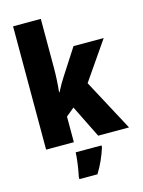

<svg xmlns="http://www.w3.org/2000/svg" viewBox="-142 -907 850 1143"><g transform="rotate(-15 283.0 -335.5)"><path d="M226 -525V-826H55V-66H226V-224L277 -266L376 -66H566L396 -384L558 -619H372L268 -458C254 -437 235 -404 221 -376H218C223 -423 226 -476 226 -525ZM380 6V-5H221C220 34 209 105 201 141V155H312C342 107 363 59 380 6Z"/></g></svg>

Font: Noto Sans Malayalam UI Condensed Black
Style: Regular
Weight: 900
Width: 3
Designer: Jelle Bosma - Monotype Design Team
Foundry: Monotype Imaging Inc.
Version: Version 2.104